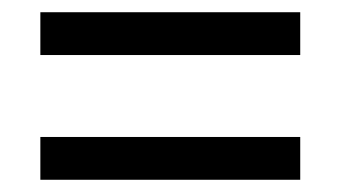

<svg xmlns="http://www.w3.org/2000/svg" viewBox="-20 -509 560 314"><path d="M46 -419H471V-489H46ZM46 -215H471V-285H46Z"/></svg>

Font: Noto Sans Sinhala UI SemiCondensed
Style: Regular
Weight: 400
Width: 4
Designer: Jelle Bosma - Monotype Design Team
Foundry: Monotype Imaging Inc.
Version: Version 2.006